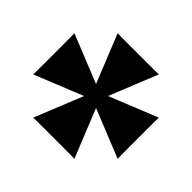

<svg xmlns="http://www.w3.org/2000/svg" viewBox="-155 -903 1103 1103"><g transform="rotate(-45 397.0 -351.0)"><path d="M489.7 -9.4 564.3 -8.7 445.6 -302.9 739.8 -184.2 739.1 -259.2V-444.2L739.8 -518.8L445.6 -400.1L564.3 -694.3L489.3 -693.6H304.3L229.7 -694.3L348.4 -400.1L54.2 -518.8L54.9 -443.8V-258.8L54.2 -184.2L348.4 -302.9L229.7 -8.7L304.7 -9.4Z"/></g></svg>

Font: Stormning
Style: Light
Weight: 400
Designer: Robert Jablonski, Mew Too
Foundry: Cannot Into Space Fonts
Version: Version 0.90